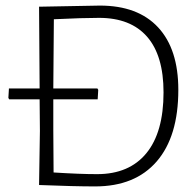

<svg xmlns="http://www.w3.org/2000/svg" viewBox="-20 -663 701 688"><path d="M338 -643Q474 -643 546.5 -565Q619 -487 619 -341Q619 -174 541.5 -84.5Q464 5 321 5Q246 5 121 0H120L123 -194L122 -307H13L10 -312L12 -346H122L120 -639H121ZM329 -346 332 -341 330 -307H171V-197L172 -45Q266 -39 328 -39Q443 -39 504.5 -114Q566 -189 566 -332Q566 -464 507 -531.5Q448 -599 335 -599Q276 -599 173 -594L171 -346Z"/></svg>

Font: Alegreya Sans SC Light
Style: Regular
Weight: 300
Designer: Juan Pablo del Peral
Foundry: Huerta Tipografica
Version: Version 2.007